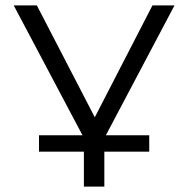

<svg xmlns="http://www.w3.org/2000/svg" viewBox="-20 -514 700 714"><path d="M292 180V50H125V-11H304L291 -3L31 -494H117L334 -75H331L547 -494H629L369 -2L357 -11H535V50H368V180Z"/></svg>

Font: Nunito Sans 7pt Expanded Light
Style: Regular
Weight: 300
Width: 7
Designer: Vernon Adams
Foundry: Vernon Adams
Version: Version 3.101;gftools[0.9.27]